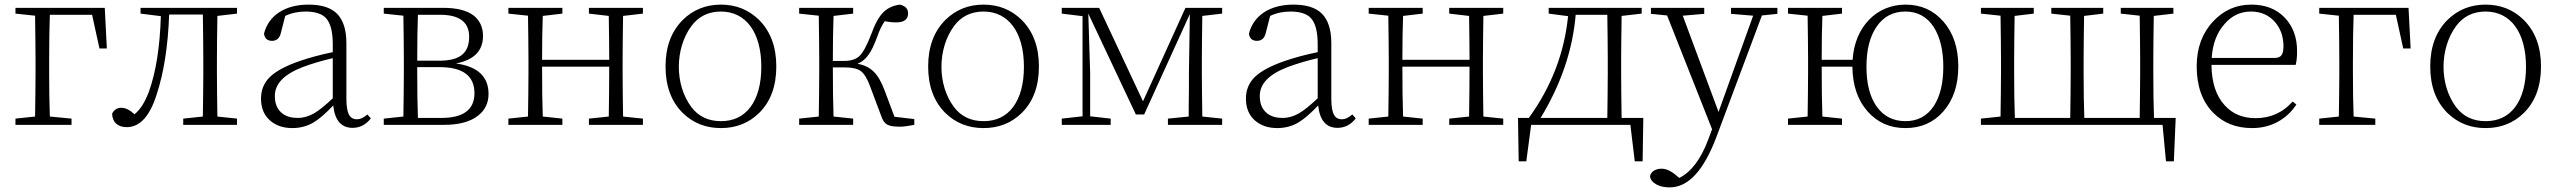

<svg xmlns="http://www.w3.org/2000/svg" viewBox="-20 -541 11083 832"><path d="M290 0V-27L196 -36C194 -91 193 -155 193 -226V-275C193 -355 194 -422 196 -477H379L411 -331H443L434 -507H47V-482L132 -473C133 -398 134 -332 134 -275V-226C134 -173 133 -109 132 -36L47 -27V0Z M529 10C586 10 629 -37 659 -132C690 -226 708 -341 713 -478H859C860 -405 861 -339 861 -282V-226C861 -173 860 -109 859 -36L774 -27V0H1007V-27L922 -36C921 -109 920 -173 920 -226V-282C920 -337 921 -400 922 -472L1007 -482V-507H589V-482L677 -471C673 -338 656 -229 625 -143C608 -98 588 -66 563 -46C542 -65 523 -74 506 -74C488 -74 475 -66 466 -49C466 -13 489 10 529 10Z M1247 14C1280 14 1311 6 1338 -10C1363 -25 1391 -49 1424 -84C1431 -19 1459 13 1508 13C1540 13 1566 -1 1587 -28L1572 -45C1556 -31 1541 -24 1527 -24C1512 -24 1500 -30 1493 -43C1485 -57 1481 -80 1481 -113V-354C1481 -413 1467 -455 1440 -482C1414 -508 1373 -521 1317 -521C1216 -521 1144 -475 1124 -395C1127 -374 1139 -364 1159 -364C1180 -364 1193 -377 1198 -402L1216 -472C1243 -485 1273 -491 1304 -491C1346 -491 1376 -481 1393 -462C1412 -441 1422 -404 1422 -349V-315C1368 -304 1321 -291 1280 -277C1219 -256 1176 -233 1149 -207C1124 -182 1111 -151 1111 -114C1111 -73 1124 -42 1150 -19C1175 3 1207 14 1247 14ZM1270 -30C1239 -30 1215 -38 1198 -54C1180 -71 1171 -94 1171 -125C1171 -178 1211 -219 1291 -250C1328 -264 1371 -277 1422 -289V-115C1389 -84 1362 -62 1341 -50C1318 -37 1295 -30 1270 -30Z M1905 0C1970 0 2020 -14 2053 -41C2082 -64 2097 -95 2097 -134C2097 -209 2050 -253 1956 -266C2034 -281 2073 -321 2073 -385C2073 -423 2059 -453 2032 -474C2003 -496 1959 -507 1901 -507H1643V-482L1728 -473C1729 -400 1730 -336 1730 -282V-226C1730 -173 1729 -109 1728 -36L1643 -27V0ZM1791 -30C1789 -85 1788 -151 1788 -226V-250H1886C1986 -250 2036 -212 2036 -137C2036 -66 1988 -30 1893 -30ZM1788 -278C1788 -359 1789 -425 1791 -477H1887C1971 -477 2013 -445 2013 -382C2013 -310 1972 -278 1884 -278Z M2417 0V-27L2332 -36C2330 -91 2329 -163 2329 -252H2620C2620 -181 2619 -109 2618 -36L2532 -27V0H2766V-27L2680 -36C2679 -109 2678 -173 2678 -226V-282C2678 -335 2679 -399 2680 -472L2766 -482V-507H2532V-482L2618 -472C2619 -401 2620 -338 2620 -282H2329C2329 -356 2330 -419 2332 -472L2417 -482V-507H2183V-482L2268 -473C2269 -400 2270 -336 2270 -282V-226C2270 -173 2269 -109 2268 -36L2183 -27V0Z M2938 -52C2983 -8 3038 14 3104 14C3170 14 3225 -8 3269 -51C3319 -100 3344 -167 3344 -253C3344 -338 3319 -405 3269 -455C3224 -499 3169 -521 3104 -521C3039 -521 2984 -499 2939 -455C2889 -405 2864 -338 2864 -253C2864 -168 2889 -101 2938 -52ZM2976 -77C2903 -174 2904 -330 2976 -428C3007 -470 3050 -491 3104 -491C3212 -491 3279 -401 3279 -252C3279 -177 3263 -119 3232 -77C3201 -36 3158 -16 3104 -16C3050 -16 3007 -36 2976 -77Z M3882 8C3895 8 3915 5 3942 0V-25L3856 -35L3813 -150C3785 -223 3755 -253 3696 -265C3715 -272 3730 -285 3743 -303C3756 -320 3768 -346 3781 -381C3791 -410 3802 -433 3814 -449C3829 -446 3846 -444 3863 -444C3898 -444 3915 -457 3915 -483C3915 -503 3903 -516 3879 -521C3850 -517 3826 -506 3808 -488C3789 -469 3771 -437 3755 -392C3737 -345 3720 -313 3704 -298C3689 -284 3667 -277 3638 -277H3589C3589 -354 3590 -419 3592 -472L3677 -482V-507H3443V-482L3528 -473C3529 -400 3530 -336 3530 -282V-226C3530 -173 3529 -109 3528 -36L3443 -27V0H3677V-27L3592 -36C3590 -90 3589 -161 3589 -249H3639C3671 -249 3694 -244 3709 -234C3724 -223 3738 -201 3750 -168L3798 -40C3811 -1 3827 8 3882 8Z M4076 -52C4121 -8 4176 14 4242 14C4308 14 4363 -8 4407 -51C4457 -100 4482 -167 4482 -253C4482 -338 4457 -405 4407 -455C4362 -499 4307 -521 4242 -521C4177 -521 4122 -499 4077 -455C4027 -405 4002 -338 4002 -253C4002 -168 4027 -101 4076 -52ZM4114 -77C4041 -174 4042 -330 4114 -428C4145 -470 4188 -491 4242 -491C4350 -491 4417 -401 4417 -252C4417 -177 4401 -119 4370 -77C4339 -36 4296 -16 4242 -16C4188 -16 4145 -36 4114 -77Z M4793 0V-27L4704 -37V-224L4696 -482L4902 -45H4938L5136 -480L5132 -223C5132 -214 5132 -192 5132 -155C5131 -98 5131 -58 5131 -36L5041 -27V0H5276V-27L5190 -36C5189 -109 5188 -173 5188 -226V-282C5188 -335 5189 -399 5190 -472L5276 -482V-507H5117L4933 -102L4743 -507H4581V-482L4671 -471V-37L4581 -27V0Z M5515 14C5548 14 5579 6 5606 -10C5631 -25 5659 -49 5692 -84C5699 -19 5727 13 5776 13C5808 13 5834 -1 5855 -28L5840 -45C5824 -31 5809 -24 5795 -24C5780 -24 5768 -30 5761 -43C5753 -57 5749 -80 5749 -113V-354C5749 -413 5735 -455 5708 -482C5682 -508 5641 -521 5585 -521C5484 -521 5412 -475 5392 -395C5395 -374 5407 -364 5427 -364C5448 -364 5461 -377 5466 -402L5484 -472C5511 -485 5541 -491 5572 -491C5614 -491 5644 -481 5661 -462C5680 -441 5690 -404 5690 -349V-315C5636 -304 5589 -291 5548 -277C5487 -256 5444 -233 5417 -207C5392 -182 5379 -151 5379 -114C5379 -73 5392 -42 5418 -19C5443 3 5475 14 5515 14ZM5538 -30C5507 -30 5483 -38 5466 -54C5448 -71 5439 -94 5439 -125C5439 -178 5479 -219 5559 -250C5596 -264 5639 -277 5690 -289V-115C5657 -84 5630 -62 5609 -50C5586 -37 5563 -30 5538 -30Z M6145 0V-27L6060 -36C6058 -91 6057 -163 6057 -252H6348C6348 -181 6347 -109 6346 -36L6260 -27V0H6494V-27L6408 -36C6407 -109 6406 -173 6406 -226V-282C6406 -335 6407 -399 6408 -472L6494 -482V-507H6260V-482L6346 -472C6347 -401 6348 -338 6348 -282H6057C6057 -356 6058 -419 6060 -472L6145 -482V-507H5911V-482L5996 -473C5997 -400 5998 -336 5998 -282V-226C5998 -173 5997 -109 5996 -36L5911 -27V0Z M6594 158 6615 0H7045L7064 158H7098L7101 -30H7007C7006 -103 7005 -169 7005 -226V-282C7005 -335 7006 -399 7007 -472L7094 -482V-507H6691V-482L6775 -471C6759 -311 6702 -164 6605 -30H6558L6561 158ZM6656 -30C6744 -175 6795 -324 6808 -477H6945C6946 -404 6947 -339 6947 -282V-226C6947 -169 6946 -103 6945 -30Z M7215 271C7296 271 7363 198 7418 52L7615 -474L7682 -481V-507H7481V-481L7577 -473L7427 -56L7272 -473L7365 -481V-507H7134V-481L7204 -474L7399 19L7383 62C7351 148 7309 204 7257 230L7246 221C7222 200 7200 190 7180 190C7167 190 7157 193 7148 198C7138 204 7132 212 7130 223C7132 238 7142 250 7159 259C7174 267 7193 271 7215 271Z M8237 14C8304 14 8359 -10 8401 -58C8444 -107 8466 -172 8466 -253C8466 -334 8444 -399 8401 -448C8358 -497 8304 -521 8237 -521C8112 -521 8017 -425 8008 -282H7874C7874 -356 7875 -419 7877 -472L7962 -482V-507H7728V-482L7813 -473C7814 -400 7815 -336 7815 -282V-226C7815 -173 7814 -109 7813 -36L7728 -27V0H7962V-27L7877 -36C7875 -91 7874 -163 7874 -252H8007C8008 -171 8030 -106 8074 -57C8116 -10 8170 14 8237 14ZM8237 -16C8183 -16 8141 -38 8111 -81C8082 -123 8068 -180 8068 -252C8068 -324 8082 -381 8111 -424C8141 -469 8183 -491 8237 -491C8290 -491 8331 -468 8360 -423C8387 -380 8401 -323 8401 -252C8401 -180 8387 -123 8360 -82C8331 -38 8290 -16 8237 -16Z M9400 158 9408 -30H9314C9312 -85 9311 -151 9311 -226V-282C9311 -335 9312 -399 9313 -472L9398 -482V-507H9170V-482L9252 -473C9253 -400 9254 -336 9254 -282V-226C9254 -169 9253 -103 9252 -30H9012C9010 -85 9009 -151 9009 -226V-282C9009 -335 9010 -399 9011 -472L9094 -482V-507H8869V-482L8951 -473C8952 -400 8953 -336 8953 -282V-226C8953 -169 8952 -103 8951 -30H8711C8709 -85 8708 -151 8708 -226V-282C8708 -335 8709 -399 8710 -472L8793 -482V-507H8564V-482L8649 -473C8650 -400 8651 -336 8651 -282V-226C8651 -173 8650 -109 8649 -36L8564 -27V0H9351L9366 158Z M9739 14C9780 14 9817 5 9850 -13C9883 -31 9910 -56 9931 -88L9915 -101C9872 -53 9819 -29 9754 -29C9699 -29 9655 -47 9621 -84C9583 -125 9564 -183 9563 -260H9928C9932 -275 9934 -295 9934 -320C9934 -379 9916 -427 9881 -464C9845 -502 9797 -521 9736 -521C9671 -521 9616 -497 9571 -449C9523 -398 9499 -333 9499 -254C9499 -168 9523 -101 9570 -53C9614 -8 9670 14 9739 14ZM9564 -290C9568 -350 9586 -399 9619 -436C9650 -473 9689 -491 9734 -491C9777 -491 9811 -476 9838 -446C9863 -417 9875 -382 9875 -340C9875 -305 9865 -290 9837 -290Z M10273 0V-27L10179 -36C10177 -91 10176 -155 10176 -226V-275C10176 -355 10177 -422 10179 -477H10362L10394 -331H10426L10417 -507H10030V-482L10115 -473C10116 -398 10117 -332 10117 -275V-226C10117 -173 10116 -109 10115 -36L10030 -27V0Z M10585 -52C10630 -8 10685 14 10751 14C10817 14 10872 -8 10916 -51C10966 -100 10991 -167 10991 -253C10991 -338 10966 -405 10916 -455C10871 -499 10816 -521 10751 -521C10686 -521 10631 -499 10586 -455C10536 -405 10511 -338 10511 -253C10511 -168 10536 -101 10585 -52ZM10623 -77C10550 -174 10551 -330 10623 -428C10654 -470 10697 -491 10751 -491C10859 -491 10926 -401 10926 -252C10926 -177 10910 -119 10879 -77C10848 -36 10805 -16 10751 -16C10697 -16 10654 -36 10623 -77Z"/></svg>

Font: AllPunType ExtraLight
Style: Regular
Weight: 280
Version: 1.0